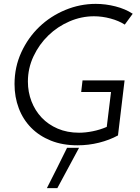

<svg xmlns="http://www.w3.org/2000/svg" viewBox="-20 -742 723 991"><path d="M623 -327 589 -43Q545 -19 491 -5.5Q437 8 380 8Q303 8 243 -16Q183 -40 141 -82.5Q99 -125 77 -183Q55 -241 55 -308Q55 -396 90 -472Q125 -548 183 -603.5Q241 -659 317 -690.5Q393 -722 474 -722Q525 -722 576 -709Q627 -696 665 -671L624 -615Q593 -635 550 -646.5Q507 -658 465 -658Q400 -658 338.5 -631.5Q277 -605 229.5 -559Q182 -513 153 -451.5Q124 -390 124 -321Q124 -267 142.5 -219Q161 -171 195 -135Q229 -99 278 -78Q327 -57 388 -57Q421 -57 458.5 -64.5Q496 -72 531 -87L553 -267H399L406 -327ZM388 21 276 229H222Q249 176 274.5 125Q300 74 326 21Z"/></svg>

Font: Josefin Sans
Style: Italic
Weight: 400
Italic angle: -7.5°
Designer: Santiago Orozco
Foundry: Typemade